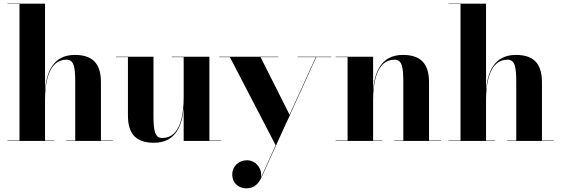

<svg xmlns="http://www.w3.org/2000/svg" viewBox="-20 -770 3066 1049"><path d="M21 -2V0H276V-2H226V-223C226 -313 243.5 -444 343 -444C385 -444 391 -402 391 -318V-2H341.5V0H596.5V-2H531.5V-319C531.5 -406 501 -470 389 -470C265 -470 233.5 -367.5 226 -276.5V-750H21V-748H86.5V-2Z M818.5 -460H613.5V-458H679V-141C679 -54 709 10 821 10C943.5 10 976 -90 983.5 -180.5V0H1189V-2H1124V-460H918.5V-458H983.5V-237C983.5 -147 966.5 -16 867 -16C825 -16 818.5 -58 818.5 -142Z M1564 -140.5 1563.5 -141 1708 -458H1789.5V-460H1606V-458H1705.5L1562 -143.5L1403.5 -458H1500.5V-460H1178V-458H1236L1486 23.5L1405.5 201C1415.5 147.5 1373.5 105.5 1329.5 105.5C1285 105.5 1249 138 1249 183.5C1249 234 1288 259 1325.5 259C1371 259 1393 232.5 1410.5 195.5L1540 -89.5Z M1813.5 -2V0H2068.5V-2H2018.5V-223C2018.5 -313 2036 -444 2135.5 -444C2177.5 -444 2183.5 -402 2183.5 -318V-2H2134V0H2389V-2H2324V-319C2324 -406 2293.5 -470 2181.5 -470C2057.5 -470 2026 -367.5 2018.5 -276.5V-460H1813.5V-458H1879V-2Z M2430.5 -2V0H2685.5V-2H2635.5V-223C2635.5 -313 2653 -444 2752.5 -444C2794.5 -444 2800.5 -402 2800.5 -318V-2H2751V0H3006V-2H2941V-319C2941 -406 2910.5 -470 2798.5 -470C2674.5 -470 2643 -367.5 2635.5 -276.5V-750H2430.5V-748H2496V-2Z"/></svg>

Font: Bodoni* 96pt
Style: Bold
Weight: 700
Version: Version 2.3